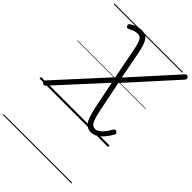

<svg xmlns="http://www.w3.org/2000/svg" viewBox="-410 -1159 1802 1802"><g transform="rotate(45 490.5 -258.5)"><path d="M698 17Q662 17 637 -2Q612 -21 595 -65Q578 -109 562 -182L508 -451L89 7Q80 16 72 16Q64 16 53 6Q44 -3 44 -10.5Q44 -18 54 -28L495 -511L437 -809Q426 -867 415 -897Q404 -927 390 -938Q376 -949 353 -949Q333 -949 310 -941Q287 -933 264 -921Q253 -915 245.5 -917.5Q238 -920 232 -932Q227 -943 231 -950.5Q235 -958 246 -964Q279 -983 306.5 -991.5Q334 -1000 360 -1000Q388 -1000 407.5 -990.5Q427 -981 441.5 -960.5Q456 -940 467 -905.5Q478 -871 488 -820L540 -552L937 -992Q947 -1002 955.5 -1002Q964 -1002 973 -992Q982 -983 981 -974.5Q980 -966 970 -954L553 -493L611 -208Q622 -155 631 -121Q640 -87 650.5 -68Q661 -49 674.5 -41Q688 -33 706 -33Q733 -33 764 -62.5Q795 -92 828 -149Q834 -159 842 -162Q850 -165 861 -158Q872 -152 874 -144Q876 -136 870 -125Q845 -81 817.5 -49.5Q790 -18 760.5 -0.5Q731 17 698 17ZM0 475H909V485H0ZM0 -20H909V0H0ZM0 -505H909V-500H0ZM0 -995H909V-985H0Z"/></g></svg>

Font: Playwrite CZ Guides
Style: Regular
Weight: 400
Designer: Veronika Burian, José Scaglione
Foundry: TypeTogether
Version: Version 1.003